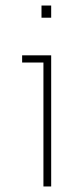

<svg xmlns="http://www.w3.org/2000/svg" viewBox="-20 -674 285 694"><path d="M130 -610V-654H165V-610ZM137 0V-448H60V-474H165V0Z"/></svg>

Font: Kanit Thin
Style: Regular
Weight: 250
Designer: Katatrad Team
Foundry: CadsonDemak
Version: Version 2.000; ttfautohint (v1.8.3)